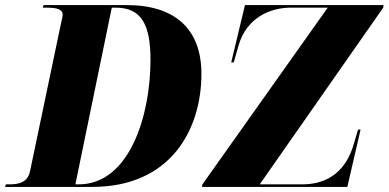

<svg xmlns="http://www.w3.org/2000/svg" viewBox="-59 -734 1526 754"><path d="M-39 0H303C613 0 732 -227 732 -444C732 -621 627 -714 439 -714H112L109 -704H121C164 -704 187 -698 187 -676C187 -667 182 -650 178 -630L59 -62C50 -17 14 -10 -22 -10H-36ZM734 0H1305L1357 -225H1347L1331 -171C1303 -70 1236 -10 1128 -10H961L1446 -704L1447 -714H903L849 -489H859L878 -556C910 -665 1002 -704 1084 -704H1228L736 -10ZM250 -10H237L380 -704H395C496 -704 532 -638 532 -499C532 -279 449 -10 250 -10Z"/></svg>

Font: Noto Serif Display SemiCondensed Black
Style: Italic
Weight: 900
Width: 4
Italic angle: -12°
Designer: Monotype Design Team
Foundry: Monotype Imaging Inc.
Version: Version 2.009